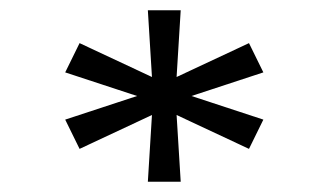

<svg xmlns="http://www.w3.org/2000/svg" viewBox="-20 -690 640 374"><path d="M332 -670H268L276 -540L135 -606L107 -549L247 -503L107 -457L135 -400L276 -466L268 -336H332L324 -466L465 -400L493 -457L353 -503L493 -549L465 -606L324 -540Z"/></svg>

Font: LT Wave Mono Light
Style: Regular
Weight: 300
Designer: Daniel Lyons
Version: Version 2.5 (Glyphs App)